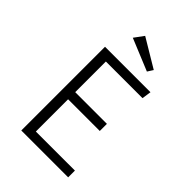

<svg xmlns="http://www.w3.org/2000/svg" viewBox="-257 -1005 1114 1114"><g transform="rotate(45 300.0 -448.0)"><path d="M199 -630V-378.5H459V-320H199V-55.5H519.5V0H135V-687H508L499.5 -630ZM255 -896.5 430.5 -791.5 408.5 -757 212 -838Z"/></g></svg>

Font: Fira Code Light Light
Style: Regular
Weight: 300
Monospace: yes
Version: Version 5.002